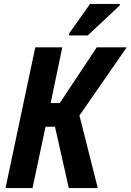

<svg xmlns="http://www.w3.org/2000/svg" viewBox="-20 -954 663 974"><path d="M8 0 159 -714H296L237 -431H283L471 -714H623L383 -368L476 0H329L259 -311H211L145 0ZM331 -785 437 -934H588L587 -926L425 -774H331Z"/></svg>

Font: Noto Sans Condensed
Style: Bold Italic
Weight: 700
Width: 3
Italic angle: -12°
Designer: Monotype Design Team
Foundry: Monotype Imaging Inc.
Version: Version 2.013; ttfautohint (v1.8.4.7-5d5b)